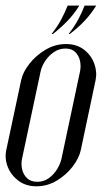

<svg xmlns="http://www.w3.org/2000/svg" viewBox="-32 -656 390 681"><path d="M155.5 -535.4Q183.1 -556.9 206.4 -580.8Q229.6 -604.6 249.4 -636.2H208.1Q197.4 -610.1 185.1 -586.8Q172.9 -563.5 150.9 -535.4ZM215.5 -535.4Q243.8 -556.9 266.7 -580.8Q289.6 -604.6 309.4 -636.2H268.1Q258 -610.1 245.4 -586.8Q232.9 -563.5 211.5 -535.4ZM-9.9 -123.2Q-16 -93.6 -4.5 -64.2Q7 -34.8 33.3 -15Q59.6 4.8 97.5 4.8Q135.4 4.8 168.8 -15Q202.1 -34.8 225.1 -64.5Q248 -94.2 254.5 -123.2L307 -371.4Q313.1 -401 302.3 -430.6Q291.5 -460.2 265.7 -480Q239.9 -499.8 202 -499.8Q163.8 -499.8 129.9 -479.8Q96 -459.9 72.6 -430.2Q49.1 -400.6 43 -371.4ZM111.8 -401.5Q116 -421.1 128.4 -439.9Q140.8 -458.6 159.2 -471.2Q177.8 -483.8 200.1 -483.8Q222.8 -483.8 235.2 -471.2Q247.8 -458.6 251.8 -439.9Q255.9 -421.1 251.6 -401.5L186.1 -93.1Q181.9 -74.1 170 -55.1Q158.1 -36 140.4 -23.6Q122.8 -11.2 100.1 -11.2Q77.8 -11.2 64.4 -23.6Q51.1 -36 46.6 -55.1Q42 -74.1 46.2 -93.1Z"/></svg>

Font: Emberly Black
Style: Italic
Weight: 900
Italic angle: -12°
Designer: Rajesh Rajput
Foundry: Rajesh Rajput
Version: Version 1.000